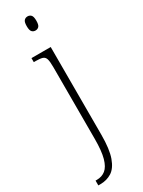

<svg xmlns="http://www.w3.org/2000/svg" viewBox="-255 -769 773 1037"><g transform="rotate(-30 131.5 -251.0)"><path d="M140 -654Q127 -654 118.5 -663Q110 -672 110 -698Q110 -724 118.5 -733Q127 -742 140 -742Q153 -742 161.5 -733Q170 -724 170 -698Q170 -672 161.5 -663Q153 -654 140 -654ZM15 240V210H23Q55 210 77.5 192Q100 174 112 131Q124 88 124 12V-436Q124 -470 119 -486Q114 -502 99.5 -506.5Q85 -511 59 -511H46V-536H166V11Q166 101 148 151Q130 201 99 220.5Q68 240 28 240Z"/></g></svg>

Font: Noto Serif Lao SemiCondensed ExtraLight
Style: Regular
Weight: 200
Width: 4
Designer: Monotype Design Team
Foundry: Monotype Imaging Inc.
Version: Version 2.003; ttfautohint (v1.8.4.7-5d5b)